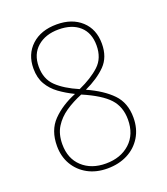

<svg xmlns="http://www.w3.org/2000/svg" viewBox="-135 -818 800 922"><g transform="rotate(-20 265.0 -357.0)"><path d="M256 10Q199 10 156 -13.5Q113 -37 88.5 -78.5Q64 -120 64 -174Q64 -254 110.5 -302Q157 -350 231 -380Q190 -400 157 -424Q124 -448 104.5 -481.5Q85 -515 85 -562Q85 -635 133 -679.5Q181 -724 262 -724Q340 -724 387.5 -680.5Q435 -637 435 -563Q435 -494 394.5 -453Q354 -412 287 -381Q367 -345 411.5 -299Q456 -253 456 -178Q456 -121 430 -78.5Q404 -36 359 -13Q314 10 256 10ZM260 -394Q327 -424 367.5 -461.5Q408 -499 408 -564Q408 -628 369 -663Q330 -698 262 -698Q195 -698 153.5 -662Q112 -626 112 -562Q112 -499 151 -461.5Q190 -424 260 -394ZM257 -15Q333 -15 380.5 -58.5Q428 -102 428 -178Q428 -243 389.5 -285Q351 -327 258 -367Q211 -348 173.5 -322.5Q136 -297 113.5 -261Q91 -225 91 -173Q91 -100 137 -57.5Q183 -15 257 -15Z"/></g></svg>

Font: Noto Sans Mono Condensed Thin
Style: Regular
Weight: 100
Width: 3
Designer: Monotype Design Team
Foundry: Monotype Imaging Inc.
Version: Version 2.014; ttfautohint (v1.8.4.7-5d5b)